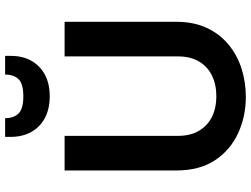

<svg xmlns="http://www.w3.org/2000/svg" viewBox="-135 -837 979 749"><g transform="rotate(-90 354.5 -462.5)"><path d="M511 -910Q511 -863 491.5 -829Q472 -795 437 -776.5Q402 -758 353 -758Q305 -758 269.5 -776.5Q234 -795 214.5 -829.5Q195 -864 195 -911V-932H268Q268 -898 286.5 -879.5Q305 -861 353 -861Q402 -861 420 -879.5Q438 -898 438 -932H511ZM64 -700H199V-258Q199 -209 219 -175.5Q239 -142 273.5 -125Q308 -108 353 -108Q399 -108 434 -125Q469 -142 489 -175.5Q509 -209 509 -258V-700H644V-265Q644 -196 620 -145Q596 -94 554.5 -60Q513 -26 460.5 -9.5Q408 7 351 7Q275 7 209.5 -23Q144 -53 104 -113Q64 -173 64 -265Z"/></g></svg>

Font: Albert Sans
Style: Bold
Weight: 700
Designer: Andreas Rasmussen
Foundry: a.Foundry
Version: Version 1.025